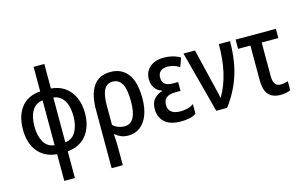

<svg xmlns="http://www.w3.org/2000/svg" viewBox="-114 -1073 2589 1626"><g transform="rotate(-15 1181.0 -260.0)"><path d="M270 240V6Q164 -3 104 -75.5Q44 -148 44 -270Q44 -388 100 -462Q156 -536 269 -545V-760H363V-545Q436 -539 486 -502Q536 -465 562 -405Q588 -345 588 -270Q588 -154 531 -79.5Q474 -5 363 6V240ZM269 -73V-466Q209 -460 177 -408.5Q145 -357 145 -270Q145 -188 175.5 -134Q206 -80 269 -73ZM363 -73Q426 -80 456.5 -135Q487 -190 487 -270Q487 -357 454.5 -408Q422 -459 363 -466Z M685 240V-275Q685 -406 734.5 -478Q784 -550 885 -550Q981 -550 1035.5 -480Q1090 -410 1090 -263Q1090 -180 1066.5 -118.5Q1043 -57 999 -23.5Q955 10 895 10Q859 10 831.5 -1.5Q804 -13 783 -32H778Q781 -2 782 32.5Q783 67 783 100V240ZM884 -74Q990 -74 990 -263Q990 -370 963 -418Q936 -466 882 -466Q832 -466 807.5 -422Q783 -378 783 -286V-114Q802 -94 829 -84Q856 -74 884 -74Z M1359 10Q1260 10 1213.5 -34Q1167 -78 1167 -148Q1167 -207 1197.5 -238.5Q1228 -270 1267 -280V-285Q1229 -296 1206.5 -327.5Q1184 -359 1184 -406Q1184 -470 1229 -510Q1274 -550 1353 -550Q1434 -550 1496 -513L1468 -436Q1419 -468 1366 -468Q1322 -468 1301 -448.5Q1280 -429 1280 -394Q1280 -319 1371 -319H1418V-241H1371Q1268 -241 1268 -157Q1268 -115 1296 -94.5Q1324 -74 1373 -74Q1404 -74 1433 -80.5Q1462 -87 1490 -106V-22Q1465 -4 1430.5 3Q1396 10 1359 10Z M1667 0 1524 -540H1625L1701 -223Q1709 -189 1717.5 -155.5Q1726 -122 1729 -99H1733Q1786 -191 1810 -299Q1834 -407 1834 -540H1932Q1932 -434 1915 -342Q1898 -250 1860.5 -166Q1823 -82 1762 0Z M2228 11Q2161 11 2125 -28Q2089 -67 2089 -158V-459H1981V-540H2334V-459H2188V-164Q2188 -74 2251 -74Q2268 -74 2285 -77Q2302 -80 2317 -85V-7Q2302 1 2277 6Q2252 11 2228 11Z"/></g></svg>

Font: Noto Sans Condensed Medium
Style: Regular
Weight: 500
Width: 3
Designer: Monotype Design Team
Foundry: Monotype Imaging Inc.
Version: Version 2.013; ttfautohint (v1.8.4.7-5d5b)